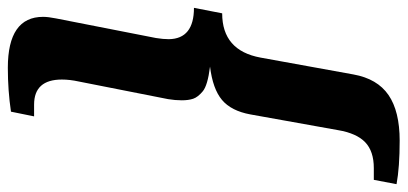

<svg xmlns="http://www.w3.org/2000/svg" viewBox="-298 -545 1040 490"><g transform="rotate(90 222.0 -300.0)"><path d="M-3 -275 11 -347Q106 -347 124 -445L167 -682Q178 -743 219.5 -771.5Q261 -800 336 -800Q404 -800 447 -792L436 -734H406Q363 -734 340 -712Q317 -690 309 -642L269 -419Q260 -370 232 -346.5Q204 -323 147 -316Q195 -310 210 -297.5Q225 -285 229 -273Q233 -261 233 -244Q233 -227 230 -209L185 19Q180 42 180 62Q180 133 244 133H274L262 192Q208 200 150 200Q20 200 20 110Q20 97 24 77L74 -178Q77 -196 77 -211Q76 -275 -3 -275Z"/></g></svg>

Font: Sansita One
Style: Regular
Weight: 400
Version: Version 1.002